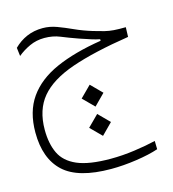

<svg xmlns="http://www.w3.org/2000/svg" viewBox="-106 -496 799 885"><g transform="rotate(-15 293.0 -53.5)"><path d="M316.4 300.8Q159.2 300.8 90.3 236.8Q21.5 172.9 21.5 48.3Q21.5 -51.3 67.9 -117.2Q114.3 -183.1 203.4 -222.7Q292.5 -262.2 421.4 -282.7V-290Q402.3 -293.9 385.5 -299.1Q368.7 -304.2 328.6 -317.9Q281.7 -334.5 248 -348.4Q214.4 -362.3 173.8 -362.3Q135.7 -362.3 103.3 -347.4Q70.8 -332.5 44.9 -311L40 -351.1Q67.4 -378.4 101.8 -393.3Q136.2 -408.2 177.7 -408.2Q211.4 -408.2 245.1 -395.8Q278.8 -383.3 316.2 -366.2Q353.5 -349.1 398.4 -335.4Q429.2 -326.2 450 -321Q470.7 -315.9 492.9 -314.2Q515.1 -312.5 549.8 -313L548.3 -267.1Q378.9 -240.7 272.5 -203.9Q166 -167 116.2 -107.4Q66.4 -47.9 66.4 47.4Q66.4 113.3 88.4 159.7Q110.4 206.1 166.7 230.5Q223.1 254.9 326.2 254.9Q382.3 254.9 440.2 246.8Q498 238.8 543 228L543.9 267.6Q501 282.2 437.7 291.5Q374.5 300.8 316.4 300.8ZM320.3 4.4 268.1 -47.9 320.3 -100.1 372.1 -47.9ZM318.8 143.6 266.6 91.3 318.8 39.1 370.6 91.3Z"/></g></svg>

Font: Cascadia Code NF ExtraLight
Style: Regular
Weight: 200
Monospace: yes
Designer: Aaron Bell
Foundry: Saja Typeworks
Version: Version 2404.023; ttfautohint (v1.8.4)